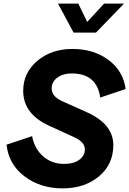

<svg xmlns="http://www.w3.org/2000/svg" viewBox="-20 -1027 713 1059"><path d="M386 -847 300 -1007H412L461 -906L554 -1007H664L509 -847ZM326 12Q203 12 115.5 -54Q28 -120 16 -229L157 -276Q170 -207 217.5 -165Q265 -123 334 -123Q386 -123 417 -145.5Q448 -168 448 -203Q448 -243 392 -269L252 -333Q108 -398 108 -526Q108 -626 186 -691.5Q264 -757 380 -757Q496 -757 577.5 -697Q659 -637 673 -536L533 -489Q514 -622 375 -622Q328 -622 296.5 -599Q265 -576 265 -539Q265 -495 323 -469L459 -408Q605 -342 605 -227Q605 -120 525.5 -54Q446 12 326 12Z"/></svg>

Font: Plus Jakarta Display
Style: Bold Italic
Weight: 700
Italic angle: -12°
Designer: Gumpita Rahayu
Foundry: Tokotype Studio
Version: Version 1.000;hotconv 1.0.109;makeotfexe 2.5.65596